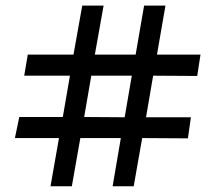

<svg xmlns="http://www.w3.org/2000/svg" viewBox="-20 -686 773 685"><path d="M33.2 -193.4 48.8 -268.6H204.1L229.5 -416H66.4L79.1 -491.2H242.2L273.4 -666H349.6L318.4 -491.2H463.9L494.1 -666H570.3L540 -491.2H695.3L683.6 -415L526.4 -416L501 -267.6H661.1L650.4 -192.4L487.3 -193.4L457 -21.5H381.8L411.1 -193.4H266.6L236.3 -21.5H160.2L190.4 -193.4ZM280.3 -268.6 424.8 -267.6 450.2 -416H305.7Z"/></svg>

Font: Post No Bills Jaffna SemiBold
Style: Regular
Weight: 600
Designer: Kosala Senevirathne, Siva Puranthara, Lasantha Premarathna, Tharique Azeez
Foundry: Mooniak
Version: Version 1.220 ; ttfautohint (v1.6)